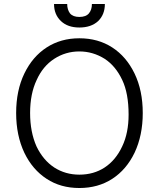

<svg xmlns="http://www.w3.org/2000/svg" viewBox="-20 -931 797 963"><path d="M655 -165Q614 -80 543 -34Q472 12 378 12Q284 12 214 -34Q143 -80 102 -165Q61 -252 61 -364Q61 -477 102 -562Q143 -647 214 -693Q285 -739 378 -739Q472 -739 543 -693Q614 -647 655 -562Q696 -477 696 -364Q696 -252 655 -165ZM593 -530Q560 -600 505 -636Q446 -673 378 -673Q309 -673 252 -636Q195 -599 164 -530Q131 -461 131 -364Q131 -269 163 -197Q196 -128 252 -91Q308 -55 378 -55Q450 -55 505 -91Q561 -128 593 -197Q625 -264 625 -356Q625 -463 593 -530ZM472 -825Q437 -793 378 -793Q320 -793 286 -825Q251 -858 251 -911H317Q317 -883 331 -864Q346 -846 378 -846Q411 -846 426 -864Q441 -882 441 -911H506Q506 -858 472 -825Z"/></svg>

Font: Sinter Normal
Style: Regular
Weight: 350
Foundry: Adobe & rsms
Version: Version 1.000